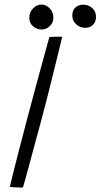

<svg xmlns="http://www.w3.org/2000/svg" viewBox="-20 -821 441 842"><path d="M80.5 1.5Q75 1.5 63.5 1.2Q52 1 40.5 0.2Q29 -0.5 23 -1.5Q30 -30.5 39.8 -70.2Q49.5 -110 61.2 -154.2Q73 -198.5 84 -241.5Q95 -284.5 104.5 -320Q121.5 -385.5 145.2 -472Q169 -558.5 196.5 -658.5Q200 -659 207 -659.2Q214 -659.5 222.5 -659.8Q231 -660 239 -660Q247 -660 253 -660Q237 -594 220.2 -526Q203.5 -458 188 -396.8Q172.5 -335.5 160 -289.5Q155 -270.5 146 -238Q137 -205.5 127 -167.8Q117 -130 107.2 -94.2Q97.5 -58.5 90.5 -32.8Q83.5 -7 80.5 1.5ZM162.5 -691.5Q142 -691.5 125.2 -705.5Q108.5 -719.5 108.5 -742.5Q108.5 -767.5 125 -784.2Q141.5 -801 161.5 -801Q182.5 -801 198.2 -784.2Q214 -767.5 214 -743Q214 -721 198 -706.2Q182 -691.5 162.5 -691.5ZM354 -699Q331 -699 314 -714.5Q297 -730 297 -753Q297 -776 310.8 -788.2Q324.5 -800.5 345 -800.5Q368 -800.5 384.5 -785.8Q401 -771 401 -747.5Q401 -732 394.8 -721.2Q388.5 -710.5 378 -704.8Q367.5 -699 354 -699Z"/></svg>

Font: Grandstander Thin ExtraLight
Style: Italic
Weight: 250
Italic angle: -15°
Version: Version 1.200